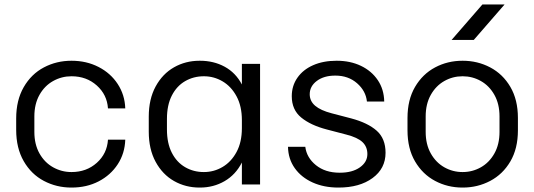

<svg xmlns="http://www.w3.org/2000/svg" viewBox="-20 -842 2408 866"><path d="M53 -256V-308Q53 -390 87 -449Q121 -508 178 -538Q235 -568 302 -568H303Q370 -568 424.5 -540Q479 -512 511 -463Q543 -414 545 -353H467Q463 -415 416.5 -456.5Q370 -498 303 -498H302Q258 -498 219.5 -476.5Q181 -455 158 -414Q135 -373 135 -317V-247Q135 -191 158 -150Q181 -109 219.5 -87.5Q258 -66 302 -66H303Q370 -66 416.5 -107.5Q463 -149 467 -212H545Q543 -150 511 -101Q479 -52 425 -24Q371 4 303 4H302Q235 4 178 -26Q121 -56 87 -115Q53 -174 53 -256Z M1153 -554V-10H1071V-109Q1043 -54 993 -25Q943 4 882 4H880Q817 4 765 -25.5Q713 -55 682 -112Q651 -169 651 -248V-316Q651 -395 682 -452Q713 -509 765 -538.5Q817 -568 880 -568H882Q944 -568 993.5 -541Q1043 -514 1071 -461V-554ZM1071 -264V-300Q1071 -363 1047 -407.5Q1023 -452 984 -475Q945 -498 900 -498H899Q853 -498 815 -476Q777 -454 755 -411Q733 -368 733 -306V-258Q733 -196 755 -153Q777 -110 815 -88Q853 -66 899 -66H900Q945 -66 984 -89Q1023 -112 1047 -156.5Q1071 -201 1071 -264Z M1279 -180H1357Q1363 -131 1405 -97Q1447 -63 1512 -63H1513Q1569 -63 1603 -87Q1637 -111 1637 -147Q1637 -180 1615 -201Q1593 -222 1542 -235L1454 -258Q1381 -277 1338.5 -312Q1296 -347 1296 -408Q1296 -455 1321.5 -491.5Q1347 -528 1392.5 -548Q1438 -568 1498 -568H1499Q1560 -568 1608 -545Q1656 -522 1684 -480.5Q1712 -439 1713 -384H1635Q1630 -432 1590.5 -466.5Q1551 -501 1493 -501H1492Q1441 -501 1409 -477Q1377 -453 1377 -417Q1377 -386 1401.5 -365Q1426 -344 1476 -331L1564 -308Q1639 -288 1679 -252.5Q1719 -217 1719 -153Q1719 -82 1660.5 -39Q1602 4 1507 4H1506Q1441 4 1390 -19Q1339 -42 1309.5 -83.5Q1280 -125 1279 -180Z M2017 -662 2156 -822H2256L2117 -662ZM1818 -254V-310Q1818 -392 1852 -450Q1886 -508 1942.5 -538Q1999 -568 2066 -568H2067Q2134 -568 2191 -538Q2248 -508 2282 -450Q2316 -392 2316 -310V-254Q2316 -172 2282 -114Q2248 -56 2191 -26Q2134 4 2067 4H2066Q1999 4 1942.5 -26Q1886 -56 1852 -114Q1818 -172 1818 -254ZM2233 -247V-317Q2233 -373 2210 -414Q2187 -455 2149 -476.5Q2111 -498 2067 -498H2066Q2022 -498 1984 -476.5Q1946 -455 1923 -414Q1900 -373 1900 -317V-247Q1900 -191 1923 -150Q1946 -109 1984 -87.5Q2022 -66 2066 -66H2067Q2111 -66 2149 -87.5Q2187 -109 2210 -150Q2233 -191 2233 -247Z"/></svg>

Font: Kakao Big Sans
Style: Regular
Weight: 400
Designer: Park Young-rak; Lee Sang-min; Kim Jung-jin; Min Bon; Park Min-gyu;
Foundry: Kakao Corporation
Version: Version 2.003